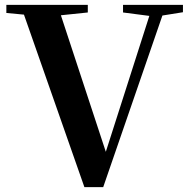

<svg xmlns="http://www.w3.org/2000/svg" viewBox="-20 -761 774 785"><path d="M325 4 64 -741H215L421 -115H405L409 -129L605 -741H659L402 4ZM6 -708V-741H339V-710L185 -694H154ZM483 -710V-741H728V-711L622 -694H606Z"/></svg>

Font: Noto Serif TC ExtraLight
Style: Bold
Weight: 700
Version: Version 2.002-H1;hotconv 1.1.0;makeotfexe 2.6.0